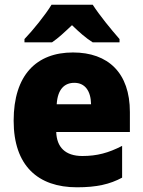

<svg xmlns="http://www.w3.org/2000/svg" viewBox="-20 -786 608 816"><path d="M374 -766H199C174 -724 118 -655 84 -620V-606H201C229 -625 253 -648 286 -679C318 -648 344 -625 374 -606H488V-620C452 -661 403 -721 374 -766ZM290 -563C135 -563 38 -467 38 -273C38 -81 142 10 307 10C391 10 447 -3 499 -31V-166C441 -136 392 -123 330 -123C257 -123 221 -161 219 -225H532V-310C532 -476 440 -563 290 -563ZM296 -434C341 -434 366 -400 367 -343H221C225 -408 255 -434 296 -434Z"/></svg>

Font: Noto Sans Kannada SemiCondensed Black
Style: Regular
Weight: 900
Width: 4
Designer: Jelle Bosma - Monotype Design Team
Foundry: Monotype Imaging Inc.
Version: Version 2.005